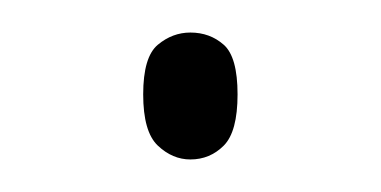

<svg xmlns="http://www.w3.org/2000/svg" viewBox="-20 -416 234 118"><path d="M97 -318Q86 -318 77 -326.5Q68 -335 68 -358Q68 -381 77 -388.5Q86 -396 97 -396Q109 -396 117.5 -388.5Q126 -381 126 -358Q126 -335 117.5 -326.5Q109 -318 97 -318Z"/></svg>

Font: Noto Serif Lao Thin
Style: Regular
Weight: 250
Designer: Monotype Design Team
Foundry: Monotype Imaging Inc.
Version: Version 2.003